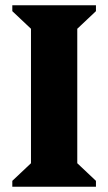

<svg xmlns="http://www.w3.org/2000/svg" viewBox="-20 -710 412 730"><path d="M26.8 0V-22.4L97.8 -89.4V-600.6L26.8 -667.6V-690H344.8V-667.6L273.8 -600.6V-89.4L344.8 -22.4V0Z"/></svg>

Font: Platypi Light
Style: Regular
Weight: 300
Designer: David Sargent
Foundry: Bolt Cutter Type
Version: Version 1.200